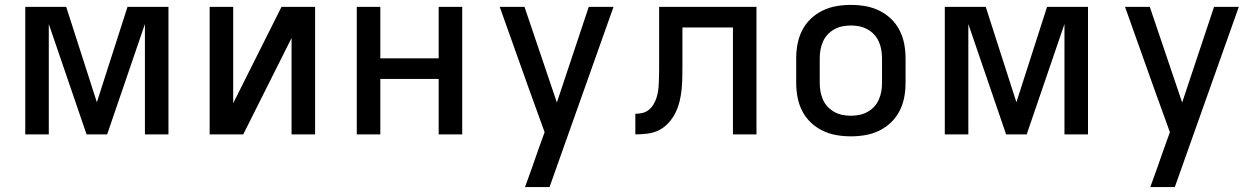

<svg xmlns="http://www.w3.org/2000/svg" viewBox="-20 -548 5140 783"><path d="M83 0V-520H250L375 -131L500 -520H667V0H571V-450L417 0H333L179 -450V0Z M835 0V-520H931V-127L1128 -520H1265V0H1169V-393L972 0Z M1435 0V-520H1531V-310H1769V-520H1865V0H1769V-226H1531V0Z M2121 215Q2135 177 2148.5 139Q2162 101 2175 63L2201 -9L2138 -183L2018 -520H2119L2251 -130L2381 -520H2482L2221 215Z M2571 0V-84Q2586 -84 2600.5 -87.5Q2615 -91 2626.5 -100.5Q2638 -110 2645.5 -123Q2653 -136 2657.5 -150Q2662 -164 2664 -178.5Q2666 -193 2666.5 -207.5Q2667 -222 2667.5 -236.5Q2668 -251 2668 -266V-520H3065V0H2969V-436H2763V-279Q2763 -255 2762.5 -230.5Q2762 -206 2759.5 -181.5Q2757 -157 2751 -133Q2745 -109 2734 -87Q2723 -65 2706 -46.5Q2689 -28 2667 -17Q2645 -6 2620.5 -3Q2596 0 2571 0Z M3450 8Q3420 8 3391 3Q3362 -2 3335 -15Q3308 -28 3286.5 -48.5Q3265 -69 3251.5 -95.5Q3238 -122 3232.5 -151Q3227 -180 3227 -210V-310Q3227 -340 3232.5 -369Q3238 -398 3251.5 -424.5Q3265 -451 3286.5 -471.5Q3308 -492 3335 -505Q3362 -518 3391 -523Q3420 -528 3450 -528Q3480 -528 3509 -523Q3538 -518 3565 -505Q3592 -492 3613.5 -471.5Q3635 -451 3648.5 -424.5Q3662 -398 3667.5 -369Q3673 -340 3673 -310V-210Q3673 -180 3667.5 -151Q3662 -122 3648.5 -95.5Q3635 -69 3613.5 -48.5Q3592 -28 3565 -15Q3538 -2 3509 3Q3480 8 3450 8ZM3450 -76Q3468 -76 3485 -79.5Q3502 -83 3517.5 -91.5Q3533 -100 3545 -113Q3557 -126 3564 -142Q3571 -158 3574 -175Q3577 -192 3577 -210V-310Q3577 -328 3574 -345Q3571 -362 3564 -378Q3557 -394 3545 -407Q3533 -420 3517.5 -428.5Q3502 -437 3485 -440.5Q3468 -444 3450 -444Q3432 -444 3415 -440.5Q3398 -437 3382.5 -428.5Q3367 -420 3355 -407Q3343 -394 3336 -378Q3329 -362 3326 -345Q3323 -328 3323 -310V-210Q3323 -192 3326 -175Q3329 -158 3336 -142Q3343 -126 3355 -113Q3367 -100 3382.5 -91.5Q3398 -83 3415 -79.5Q3432 -76 3450 -76Z M3833 0V-520H4000L4125 -131L4250 -520H4417V0H4321V-450L4167 0H4083L3929 -450V0Z M4671 215Q4685 177 4698.5 139Q4712 101 4725 63L4751 -9L4688 -183L4568 -520H4669L4801 -130L4931 -520H5032L4771 215Z"/></svg>

Font: Iosevka Aile Medium
Style: Regular
Weight: 500
Designer: Belleve Invis
Foundry: Belleve Invis
Version: Version 27.3.5; ttfautohint (v1.8.4)